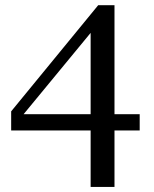

<svg xmlns="http://www.w3.org/2000/svg" viewBox="-20 -557 605 755"><path d="M529.3 -43.9H430.2V178.2H336.4V-43.9H23.9V-119.1L366.2 -536.6H430.2V-107.9H529.3ZM336.4 -107.9V-427.7L72.8 -107.9Z"/></svg>

Font: UniBurma_GGSerif
Style: Book
Weight: 400
Designer: Victor San Kho Lin (for Burmese only and related typography optimization with it)
Foundry: http://www.unimm.org
Version: 2.0